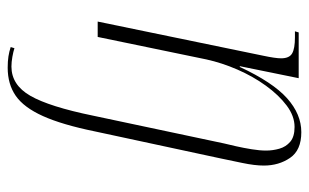

<svg xmlns="http://www.w3.org/2000/svg" viewBox="-176 -408 823 512"><g transform="rotate(90 236.0 -151.5)"><path d="M160 240Q143 240 130 238Q117 236 105 232L108 222Q117 225 131 227.5Q145 230 157 230Q206 230 235 179.5Q264 129 288 12L362 -337Q365 -349 369.5 -369Q374 -389 377.5 -410.5Q381 -432 381 -449Q381 -467 376 -484.5Q371 -502 357.5 -513.5Q344 -525 318 -525Q289 -525 261 -504Q233 -483 208 -448.5Q183 -414 165 -372.5Q147 -331 138 -290L78 0H37L128 -441Q135 -474 135 -489Q135 -511 122 -518.5Q109 -526 79 -526H63L66 -536H188L156 -379H158Q199 -467 241.5 -505Q284 -543 332 -543Q380 -543 400.5 -513Q421 -483 421 -443Q421 -419 414 -385.5Q407 -352 402 -328L330 7Q312 95 289 146Q266 197 235 218.5Q204 240 160 240Z"/></g></svg>

Font: Noto Serif Display SemiCondensed ExtraLight
Style: Italic
Weight: 200
Width: 4
Italic angle: -12°
Designer: Monotype Design Team
Foundry: Monotype Imaging Inc.
Version: Version 2.009